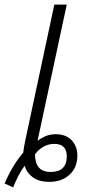

<svg xmlns="http://www.w3.org/2000/svg" viewBox="-55 -780 390 834"><path d="M165 -33Q97 -33 97 -110Q132 -155 181 -155Q235 -155 235 -101Q235 -33 165 -33ZM2 34Q12 9 25 -16.5Q38 -42 52 -60Q61 -29 88 -9.5Q115 10 159 10Q213 10 247 -21Q281 -52 281 -104Q281 -145 256 -171Q231 -197 187 -197Q162 -197 141.5 -188Q121 -179 108 -168L235 -760H181L54 -166Q48 -137 46 -117Q0 -64 -35 17Z"/></svg>

Font: Noto Sans Display SemiCondensed Light
Style: Italic
Weight: 300
Width: 4
Italic angle: -12°
Designer: Monotype Design Team
Foundry: Monotype Imaging Inc.
Version: Version 1.900